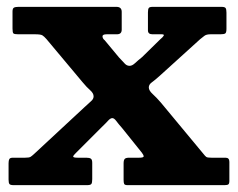

<svg xmlns="http://www.w3.org/2000/svg" viewBox="-20 -540 693 560"><path d="M394.5 -373.5 447 -425Q454.5 -431 457.2 -435.5Q460 -440 452 -440H424.5Q411.5 -440 411.5 -451.5V-503.5Q411.5 -513 413.8 -516.5Q416 -520 425.5 -520H626Q635.5 -520 638 -516.5Q640.5 -513 640.5 -503V-456Q640.5 -445 637 -442.5Q633.5 -440 622.5 -440H594Q582 -440 576.2 -435.5Q570.5 -431 563.5 -425.5L446 -319Q431.5 -306 422.8 -299.8Q414 -293.5 414 -285Q414 -276 425.2 -265.8Q436.5 -255.5 449 -241L573.5 -91Q578.5 -84.5 581.8 -82.2Q585 -80 597 -80H638Q649 -80 649 -68V-12.5Q649 -4.5 646 -2.2Q643 0 635 0H352Q344 0 342.2 -3.5Q340.5 -7 340.5 -15.5V-63.5Q340.5 -73 343.8 -76.5Q347 -80 356.5 -80H385.5Q399 -80 399 -84Q399 -88 393.5 -95L336.5 -166Q325.5 -178.5 319.2 -187Q313 -195.5 307.5 -195.5Q302 -195.5 295 -187.8Q288 -180 277 -169.5L201 -93.5Q194 -87 193.5 -83.5Q193 -80 207 -80H232Q241 -80 245 -77.2Q249 -74.5 249 -65V-17.5Q249 -7 246.5 -3.5Q244 0 234 0H20Q10.5 0 7.8 -3Q5 -6 5 -16V-64Q5 -72 7.2 -76Q9.5 -80 17.5 -80H53Q65 -80 69 -82.5Q73 -85 79 -90.5L226 -227Q238 -238.5 245.5 -244.8Q253 -251 253 -259Q253 -268 243 -276.8Q233 -285.5 221 -300L115.5 -426Q108.5 -434 103.5 -437Q98.5 -440 82.5 -440H33Q22 -440 19.2 -442.5Q16.5 -445 16.5 -456.5V-506.5Q16.5 -515.5 20.8 -517.8Q25 -520 34 -520H319.5Q335 -520 335 -505.5V-453.5Q335 -440 321 -440H291Q278.5 -440 279 -433.5Q279.5 -427 285.5 -422.5L327 -372.5Q338.5 -360.5 344.2 -354.2Q350 -348 358 -348Q365.5 -348 373.8 -355.8Q382 -363.5 394.5 -373.5Z"/></svg>

Font: Besley
Style: Bold
Weight: 700
Designer: Owen Earl
Foundry: indestructible type*
Version: Version 2.001; ttfautohint (v1.8.3)